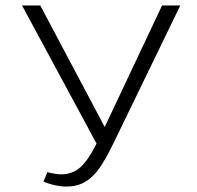

<svg xmlns="http://www.w3.org/2000/svg" viewBox="-20 -678 724 706"><path d="M643 -658 399 -155Q370 -95 346.5 -61Q323 -27 293.5 -9.5Q264 8 224 8Q184 8 140 -10L154 -45Q185 -37 205 -37Q246 -37 275 -62.5Q304 -88 335 -150L61 -658H128L365 -211L576 -658Z"/></svg>

Font: Ysabeau Semilight
Style: Regular
Weight: 300
Designer: Christian Thalmann (Catharsis Fonts)
Version: Version 0.003